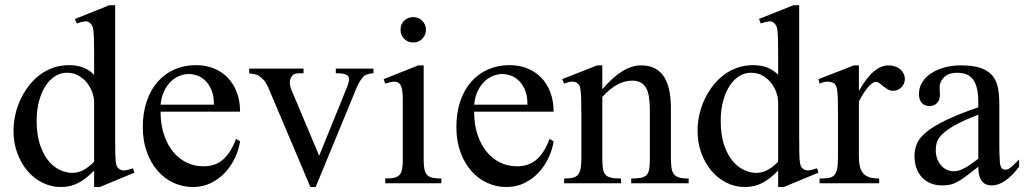

<svg xmlns="http://www.w3.org/2000/svg" viewBox="-20 -715 3996 749"><path d="M369.1 14.6H347.2V-49.8Q317.4 -18.6 286.6 -2Q255.9 14.6 216.8 14.6Q179.7 14.6 146.2 -2Q112.8 -18.6 87.6 -47.9Q62.5 -77.1 47.6 -117.4Q32.7 -157.7 32.7 -205.1Q32.7 -233.9 39.1 -264.2Q45.4 -294.4 58.1 -322.8Q70.8 -351.1 89.4 -376.2Q107.9 -401.4 131.8 -420.2Q155.8 -439 185.5 -450Q215.3 -460.9 250 -460.9Q279.3 -460.9 303.5 -451.9Q327.6 -442.9 347.2 -423.3V-506.3Q347.2 -543.5 346.4 -564.9Q345.7 -586.4 344 -598.4Q342.3 -610.4 339.4 -615.2Q336.4 -620.1 332 -624.5Q323.7 -632.8 311.3 -631.6Q298.8 -630.4 279.3 -623.5L272.5 -641.1L406.7 -694.8H429.2V-177.2Q429.2 -141.1 429.7 -119.4Q430.2 -97.7 431.6 -85Q433.1 -72.3 436 -66.4Q439 -60.5 444.3 -56.6Q453.1 -49.3 466.1 -50.3Q479 -51.3 498.5 -58.6L504.4 -41.5ZM347.2 -315.9Q347.2 -334.5 340.1 -354.5Q333 -374.5 319.8 -391.4Q306.6 -408.2 287.6 -419.4Q268.6 -430.7 244.1 -431.2Q219.2 -432.1 197.3 -419.2Q175.3 -406.2 158.9 -381.8Q142.6 -357.4 132.8 -322.3Q123 -287.1 123 -244.1Q123 -189.9 135.7 -151.4Q148.4 -112.8 168.5 -88.4Q188.5 -64 212.9 -52.5Q237.3 -41 260.7 -40.5Q284.2 -40.5 305.2 -51.5Q326.2 -62.5 347.2 -84.5Z M916.5 -163.6Q911.6 -130.9 896.5 -98.9Q881.3 -66.9 857.9 -41.7Q834.5 -16.6 802.7 -1Q771 14.6 732.4 14.6Q692.9 14.6 657.2 -1.7Q621.6 -18.1 595 -48.6Q568.4 -79.1 552.7 -122.3Q537.1 -165.5 537.1 -218.8Q537.1 -275.4 552.5 -320.3Q567.9 -365.2 595.5 -396.5Q623 -427.7 661.1 -444.3Q699.2 -460.9 744.6 -460.9Q781.7 -460.9 813.2 -448.5Q844.7 -436 867.7 -412.6Q890.6 -389.2 903.6 -355.5Q916.5 -321.8 916.5 -279.3H606.4Q606.4 -229.5 619.6 -189.9Q632.8 -150.4 655.3 -123Q677.7 -95.7 707.3 -81.3Q736.8 -66.9 769.5 -66.4Q791.5 -65.9 810.3 -71Q829.1 -76.2 845.2 -88.6Q861.3 -101.1 875.2 -121.8Q889.2 -142.6 900.9 -173.3ZM814.5 -306.6Q814.5 -343.8 803.7 -366.9Q793 -390.1 777.8 -403.3Q762.7 -416.5 746.1 -421.4Q729.5 -426.3 717.3 -426.3Q697.8 -426.3 679 -418.5Q660.2 -410.6 645 -395.5Q629.9 -380.4 619.6 -357.9Q609.4 -335.4 606.4 -306.6Z M1437 -429.2Q1423.8 -428.2 1415.3 -426Q1406.7 -423.8 1400.4 -419.4Q1392.1 -411.1 1384.8 -399.4Q1377.4 -387.7 1370.1 -370.1L1211.4 14.6H1190.9L1030.3 -364.7Q1025.4 -377 1020.5 -385.7Q1015.6 -394.5 1010.3 -400.9Q1004.9 -407.2 999 -412.1Q993.2 -417 986.3 -421.4Q981.9 -423.8 973.6 -425.3Q965.3 -426.8 952.1 -429.2V-447.3H1164.1V-429.2H1149.9Q1140.6 -429.2 1132.8 -427.5Q1125 -425.8 1121.1 -420.4Q1111.3 -410.2 1110.6 -394.5Q1109.9 -378.9 1121.1 -354.5L1225.1 -107.4L1329.6 -364.7Q1338.4 -385.3 1340.8 -397.5Q1343.3 -409.7 1337.9 -418Q1336.4 -419.9 1333.7 -421.9Q1331.1 -423.8 1325.9 -425.5Q1320.8 -427.2 1312.3 -428.2Q1303.7 -429.2 1290 -429.2V-447.3H1437Z M1641.6 -599.6Q1641.6 -578.6 1627.7 -564Q1613.8 -549.3 1592.3 -549.3Q1570.8 -549.3 1556.6 -563.5Q1542.5 -577.6 1542.5 -599.6Q1542.5 -610.4 1546.4 -619.4Q1550.3 -628.4 1557.1 -634.8Q1564 -641.1 1573 -644.8Q1582 -648.4 1592.3 -648.4Q1602.5 -648.4 1611.6 -644.5Q1620.6 -640.6 1627.2 -634Q1633.8 -627.4 1637.7 -618.7Q1641.6 -609.9 1641.6 -599.6ZM1482.9 0V-18.6Q1503.9 -18.6 1517.3 -21.5Q1530.8 -24.4 1538.3 -32.5Q1545.9 -40.5 1548.6 -54.9Q1551.3 -69.3 1551.3 -91.8V-331.1Q1551.3 -363.3 1544.2 -379.9Q1537.1 -396.5 1517.6 -396.5Q1510.7 -396.5 1502.4 -394.5Q1494.1 -392.6 1482.9 -388.7L1476.6 -406.2L1611.8 -460H1632.8V-91.8Q1632.8 -69.3 1635.7 -54.9Q1638.7 -40.5 1646.2 -32.5Q1653.8 -24.4 1667.2 -21.5Q1680.7 -18.6 1701.7 -18.6V0Z M2139.6 -163.6Q2134.8 -130.9 2119.6 -98.9Q2104.5 -66.9 2081.1 -41.7Q2057.6 -16.6 2025.9 -1Q1994.1 14.6 1955.6 14.6Q1916 14.6 1880.4 -1.7Q1844.7 -18.1 1818.1 -48.6Q1791.5 -79.1 1775.9 -122.3Q1760.3 -165.5 1760.3 -218.8Q1760.3 -275.4 1775.6 -320.3Q1791 -365.2 1818.6 -396.5Q1846.2 -427.7 1884.3 -444.3Q1922.4 -460.9 1967.8 -460.9Q2004.9 -460.9 2036.4 -448.5Q2067.9 -436 2090.8 -412.6Q2113.8 -389.2 2126.7 -355.5Q2139.6 -321.8 2139.6 -279.3H1829.6Q1829.6 -229.5 1842.8 -189.9Q1856 -150.4 1878.4 -123Q1900.9 -95.7 1930.4 -81.3Q1960 -66.9 1992.7 -66.4Q2014.6 -65.9 2033.4 -71Q2052.2 -76.2 2068.4 -88.6Q2084.5 -101.1 2098.4 -121.8Q2112.3 -142.6 2124 -173.3ZM2037.6 -306.6Q2037.6 -343.8 2026.9 -366.9Q2016.1 -390.1 2001 -403.3Q1985.8 -416.5 1969.2 -421.4Q1952.6 -426.3 1940.4 -426.3Q1920.9 -426.3 1902.1 -418.5Q1883.3 -410.6 1868.2 -395.5Q1853 -380.4 1842.8 -357.9Q1832.5 -335.4 1829.6 -306.6Z M2442.4 0V-18.6Q2467.3 -18.6 2481.7 -21.7Q2496.1 -24.9 2503.7 -33.9Q2511.2 -43 2513.2 -59.1Q2515.1 -75.2 2515.1 -101.1V-283.7Q2515.1 -314 2511.7 -336.2Q2508.3 -358.4 2500 -372.6Q2491.7 -386.7 2478.5 -393.6Q2465.3 -400.4 2445.3 -400.4Q2417 -400.4 2387.9 -384.8Q2358.9 -369.1 2329.6 -336.9V-101.1Q2329.6 -74.7 2331.8 -58.6Q2334 -42.5 2341.8 -33.7Q2349.6 -24.9 2364 -21.7Q2378.4 -18.6 2402.8 -18.6V0H2180.7V-18.6Q2201.7 -18.6 2214.8 -21.7Q2228 -24.9 2235.4 -34.2Q2242.7 -43.5 2245.4 -59.6Q2248 -75.7 2248 -101.1V-267.6Q2248 -307.6 2247.1 -330.6Q2246.1 -353.5 2244.4 -365.7Q2242.7 -377.9 2240 -382.3Q2237.3 -386.7 2233.4 -389.6Q2217.3 -403.8 2180.7 -388.7L2172.9 -406.2L2309.6 -460H2329.6V-366.7Q2409.2 -460 2480 -460Q2512.7 -460 2535.2 -448Q2557.6 -436 2571.3 -414.1Q2585 -392.1 2591.1 -361.3Q2597.2 -330.6 2597.2 -293V-101.1Q2597.2 -76.2 2599.6 -60.1Q2602.1 -43.9 2609.4 -34.9Q2616.7 -25.9 2630.4 -22.2Q2644 -18.6 2666.5 -18.6V0Z M3037.6 14.6H3015.6V-49.8Q2985.8 -18.6 2955.1 -2Q2924.3 14.6 2885.3 14.6Q2848.1 14.6 2814.7 -2Q2781.2 -18.6 2756.1 -47.9Q2731 -77.1 2716.1 -117.4Q2701.2 -157.7 2701.2 -205.1Q2701.2 -233.9 2707.5 -264.2Q2713.9 -294.4 2726.6 -322.8Q2739.3 -351.1 2757.8 -376.2Q2776.4 -401.4 2800.3 -420.2Q2824.2 -439 2854 -450Q2883.8 -460.9 2918.5 -460.9Q2947.8 -460.9 2971.9 -451.9Q2996.1 -442.9 3015.6 -423.3V-506.3Q3015.6 -543.5 3014.9 -564.9Q3014.2 -586.4 3012.5 -598.4Q3010.7 -610.4 3007.8 -615.2Q3004.9 -620.1 3000.5 -624.5Q2992.2 -632.8 2979.7 -631.6Q2967.3 -630.4 2947.8 -623.5L2940.9 -641.1L3075.2 -694.8H3097.7V-177.2Q3097.7 -141.1 3098.1 -119.4Q3098.6 -97.7 3100.1 -85Q3101.6 -72.3 3104.5 -66.4Q3107.4 -60.5 3112.8 -56.6Q3121.6 -49.3 3134.5 -50.3Q3147.5 -51.3 3167 -58.6L3172.9 -41.5ZM3015.6 -315.9Q3015.6 -334.5 3008.5 -354.5Q3001.5 -374.5 2988.3 -391.4Q2975.1 -408.2 2956.1 -419.4Q2937 -430.7 2912.6 -431.2Q2887.7 -432.1 2865.7 -419.2Q2843.8 -406.2 2827.4 -381.8Q2811 -357.4 2801.3 -322.3Q2791.5 -287.1 2791.5 -244.1Q2791.5 -189.9 2804.2 -151.4Q2816.9 -112.8 2836.9 -88.4Q2856.9 -64 2881.3 -52.5Q2905.8 -41 2929.2 -40.5Q2952.6 -40.5 2973.6 -51.5Q2994.6 -62.5 3015.6 -84.5Z M3509.8 -406.2Q3509.8 -397.5 3506.3 -389.2Q3502.9 -380.9 3496.8 -374.8Q3490.7 -368.7 3482.7 -364.7Q3474.6 -360.8 3465.3 -360.8Q3453.1 -360.8 3443.6 -366.2Q3434.1 -371.6 3426.3 -378.2Q3418.5 -384.8 3411.1 -390.1Q3403.8 -395.5 3396 -395.5Q3383.8 -395.5 3366.5 -375.2Q3349.1 -355 3330.6 -319.3V-104Q3330.6 -83 3334 -66.9Q3337.4 -50.8 3346.2 -40Q3355 -29.3 3370.4 -23.9Q3385.7 -18.6 3409.7 -18.6V0H3177.2V-18.6Q3198.2 -18.6 3212.2 -20.8Q3226.1 -22.9 3234.1 -31.2Q3242.2 -39.6 3245.6 -56.2Q3249 -72.8 3249 -101.1V-274.4Q3249 -309.6 3248.3 -330.3Q3247.6 -351.1 3245.8 -362.8Q3244.1 -374.5 3241.2 -379.9Q3238.3 -385.3 3234.4 -389.6Q3223.6 -395.5 3210.7 -396.5Q3197.8 -397.5 3177.2 -388.7L3172.9 -406.2L3311.5 -460H3330.6V-359.9Q3386.2 -460 3446.3 -460Q3459.5 -460 3471.2 -456.1Q3482.9 -452.1 3491.5 -445.1Q3500 -438 3504.9 -428Q3509.8 -418 3509.8 -406.2Z M3955.6 -64.5Q3900.4 8.3 3848.6 8.3Q3837.9 8.3 3828.4 4.9Q3818.8 1.5 3811.8 -6.8Q3804.7 -15.1 3800.5 -29.1Q3796.4 -43 3796.4 -64.5Q3767.1 -41.5 3747.8 -27.1Q3728.5 -12.7 3713.6 -4.9Q3698.7 2.9 3685.3 5.6Q3671.9 8.3 3654.3 8.3Q3630.4 8.3 3610.8 0.2Q3591.3 -7.8 3577.1 -22.7Q3563 -37.6 3555.2 -58.8Q3547.4 -80.1 3547.4 -106Q3547.4 -130.9 3556.4 -153.3Q3565.4 -175.8 3592.3 -198.5Q3619.1 -221.2 3668 -245.1Q3716.8 -269 3796.4 -296.4V-314.9Q3796.4 -347.2 3791.3 -369.1Q3786.1 -391.1 3775.9 -405Q3765.6 -418.9 3750 -425Q3734.4 -431.2 3712.9 -431.2Q3682.1 -431.2 3664.6 -415.3Q3647 -399.4 3645.5 -376.5L3646.5 -347.2Q3647.5 -326.2 3636 -313.7Q3624.5 -301.3 3606 -301.3Q3586.4 -301.3 3575.7 -313.7Q3564.9 -326.2 3564.9 -348.1Q3564.9 -374.5 3578.4 -395.3Q3591.8 -416 3614.5 -430.4Q3637.2 -444.8 3666.7 -452.4Q3696.3 -460 3728.5 -460Q3776.9 -460 3806.4 -449.5Q3835.9 -439 3852.1 -419.2Q3868.2 -399.4 3873.3 -371.1Q3878.4 -342.8 3878.4 -307.6V-155.3Q3878.4 -124 3879.4 -104Q3880.4 -84 3880.9 -77.1Q3883.3 -64 3888.2 -58.6Q3893.1 -53.2 3902.3 -53.2Q3906.7 -53.2 3910.6 -54.4Q3914.6 -55.7 3919.9 -59.6Q3925.3 -63.5 3933.6 -71.3Q3941.9 -79.1 3955.6 -92.8ZM3796.4 -267.6Q3739.7 -245.6 3706.8 -227.3Q3673.8 -209 3656.7 -192.4Q3639.6 -175.8 3635 -160.4Q3630.4 -145 3630.4 -128.9Q3630.4 -111.3 3635.7 -96.7Q3641.1 -82 3650.1 -71Q3659.2 -60.1 3671.6 -53.7Q3684.1 -47.4 3698.2 -46.9Q3717.3 -45.9 3741.5 -58.6Q3765.6 -71.3 3796.4 -96.2Z"/></svg>

Font: Goda
Style: Regular
Weight: 400
Version: 1.0.5